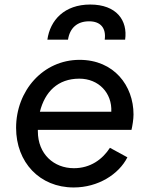

<svg xmlns="http://www.w3.org/2000/svg" viewBox="-20 -815 656 847"><path d="M305 12C413 12 504 -46 542 -121L465 -163C432 -112 379 -73 306 -73C218 -73 147 -135 147 -236V-242H560C564 -259 569 -288 569 -310C569 -437 483 -551 331 -551C170 -551 51 -415 51 -251C51 -99 155 12 305 12ZM156 -322C178 -410 235 -468 330 -468C415 -468 475 -405 471 -322ZM189 -640H280C288 -692 321 -721 373 -721C423 -721 449 -692 442 -640H532C544 -725 494 -795 378 -795C264 -795 201 -726 189 -640Z"/></svg>

Font: Mluvka Medium
Style: Italic
Weight: 500
Italic angle: -8°
Designer: Modified by Jiří Krblich, Original typeface by Gumpita Rahayu
Foundry: Gumpita Rahayu & Jiří Krblich
Version: Version 2.000;Glyphs 3.1.1 (3134)